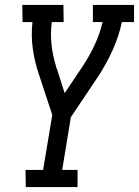

<svg xmlns="http://www.w3.org/2000/svg" viewBox="-20 -755 561 775"><path d="M84 0 83 -69H154L191 -291L137 -455Q120 -504 112.5 -557.5Q105 -611 111 -666H71L70 -735H236L237 -666H189Q183 -620 188 -575Q193 -530 206 -488V-487V-486Q207 -483 208 -481Q209 -479 210 -476L241 -379L312 -485Q340 -527 361.5 -572.5Q383 -618 394 -666H355V-735H521V-666H472Q460 -609 435 -553.5Q410 -498 376 -446L266 -282L231 -69H293V0Z"/></svg>

Font: Iosevka QP
Style: Italic
Weight: 400
Italic angle: -9°
Designer: Belleve Invis
Foundry: Belleve Invis
Version: Version 20.0.0; ttfautohint (v1.8.4)